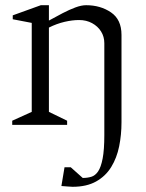

<svg xmlns="http://www.w3.org/2000/svg" viewBox="-20 -480 560 738"><path d="M259 238Q254 238 242 237Q230 236 216 235L228 163H252L298 204Q316 204 331 199.5Q346 195 357 179Q368 163 374.5 129.5Q381 96 381 39V-314Q381 -339 368.5 -359Q356 -379 334 -391Q312 -403 284 -403Q258 -403 228 -396Q198 -389 168 -374V-50L238 -16V0H27V-16L102 -50V-392L29 -406V-421L137 -460H168V-401Q195 -416 221 -429.5Q247 -443 270 -451.5Q293 -460 311 -460Q366 -460 406.5 -432.5Q447 -405 447 -346V-10Q447 38 438 82.5Q429 127 407.5 162Q386 197 349.5 217.5Q313 238 259 238Z"/></svg>

Font: Ancizar Serif Light
Style: Regular
Weight: 300
Designer: Cesar Puertas, Viviana Monsalve, Julian Moncada, Julian Prieto, Jose Castro, Felipe Aragon, Mariel Hernandez, Sara Alarc
Version: Version 8.100